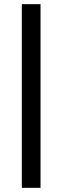

<svg xmlns="http://www.w3.org/2000/svg" viewBox="-20 -724 300 924"><path d="M85 -704H175V180H85Z"/></svg>

Font: Changa SemiBold
Style: Regular
Weight: 600
Designer: Eduardo Rodriguez Tunni
Foundry: Eduardo Rodriguez Tunni
Version: Version 3.002; ttfautohint (v1.8.2)